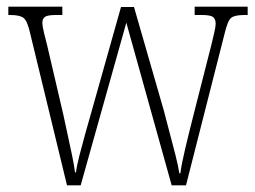

<svg xmlns="http://www.w3.org/2000/svg" viewBox="-20 -556 765 576"><path d="M70 -458Q62 -493 51 -502Q40 -511 11 -511H5V-536H167V-511H148Q123 -511 115 -505.5Q107 -500 107 -487Q107 -479 112 -457.5Q117 -436 121 -422L170 -212Q175 -188 182.5 -154Q190 -120 196.5 -88.5Q203 -57 205 -39H208Q210 -57 218 -88.5Q226 -120 235.5 -154Q245 -188 252 -212L343 -535H382L471 -226Q477 -202 487 -165Q497 -128 506 -92.5Q515 -57 518 -36H521Q525 -65 535.5 -109.5Q546 -154 561 -213L614 -421Q619 -442 623 -459Q627 -476 627 -485Q627 -498 619.5 -504.5Q612 -511 586 -511H564V-536H723V-511H713Q684 -511 673.5 -502.5Q663 -494 654 -456L538 0H495L359 -488L222 0H181Z"/></svg>

Font: Noto Serif Myanmar Condensed ExtraLight
Style: Regular
Weight: 200
Width: 3
Designer: Ben Mitchell and the Monotype Design Team
Foundry: Monotype Imaging Inc.
Version: Version 2.106; ttfautohint (v1.8.4.7-5d5b)